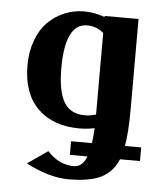

<svg xmlns="http://www.w3.org/2000/svg" viewBox="-48 -493 612 706"><g transform="rotate(5 258.5 -140.0)"><path d="M311 -377Q285.2 -399.9 250 -399.9Q168.9 -399.9 168.9 -234.9Q168.9 -150.4 192.6 -110.1Q216.3 -69.8 270 -69.8Q291 -69.8 311 -76.2ZM436 -439.9V-107.9Q436 -20.5 426.8 29.8H486.8V80.1H413.1Q393.6 127.4 351.1 148.7Q308.6 169.9 231 169.9Q159.2 169.9 73.2 125L147.9 73.2Q190.9 120.1 246.1 120.1Q277.3 120.1 293 80.1H228V29.8H305.2Q309.1 -3.4 310.1 -25.9Q284.2 -20 254.9 -20Q156.2 -20 100.1 -75.7Q43.9 -131.3 43.9 -234.9Q43.9 -285.6 59.6 -327.4Q75.2 -369.1 101.8 -395.5Q128.4 -421.9 162.6 -436Q196.8 -450.2 234.9 -450.2Q273.9 -450.2 311 -436V-439.9Z"/></g></svg>

Font: Pfennig
Style: Bold
Weight: 700
Version: Version 20120410 ; ttfautohint (v0.8)